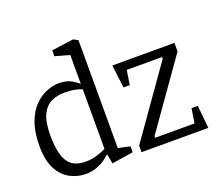

<svg xmlns="http://www.w3.org/2000/svg" viewBox="-118 -864 1176 1037"><g transform="rotate(-20 470.0 -345.5)"><path d="M209 8Q163 8 120.5 -14.5Q78 -37 51.5 -87Q25 -137 25 -217Q25 -298 45.5 -353.5Q66 -409 99 -441.5Q132 -474 168.5 -488.5Q205 -503 237 -503Q284 -503 312 -486Q340 -469 350 -459V-476V-492V-625L267 -648V-682L393 -699L419 -685V-65L487 -50V-16L364 3L354 -50L350 -51Q342 -42 322.5 -28Q303 -14 274.5 -3Q246 8 209 8ZM233 -55Q269 -55 302 -66Q335 -77 350 -85V-428Q337 -434 310.5 -439.5Q284 -445 251 -445Q208 -445 173.5 -428.5Q139 -412 119.5 -370.5Q100 -329 100 -253Q100 -189 112 -144.5Q124 -100 153 -77.5Q182 -55 233 -55ZM532 0V-38L812 -435V-445H609L596 -362H560L544 -494H901V-445L628 -58V-48H854L867 -131H903L916 0Z"/></g></svg>

Font: Faustina Light Light
Style: Regular
Weight: 300
Version: Version 1.200